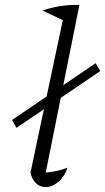

<svg xmlns="http://www.w3.org/2000/svg" viewBox="-20 -755 428 781"><path d="M244 -669 153 -712Q186 -724 224 -730Q262 -736 303 -735ZM160 -23 146 -52Q176 -53 202.5 -58Q229 -63 254 -73Q247 -49 233 -31.5Q219 -14 201.5 -4Q184 6 165 6Q143 6 126.5 -9.5Q110 -25 104 -53L245 -718L303 -735ZM47 -235 29 -267 369 -498 388 -466Z"/></svg>

Font: Piazzolla 8pt ExtraLight
Style: Italic
Weight: 250
Italic angle: -11.3°
Designer: Juan Pablo del Peral
Foundry: Huerta Tipografica
Version: Version 2.001